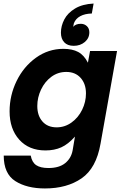

<svg xmlns="http://www.w3.org/2000/svg" viewBox="-20 -851 687 1081"><path d="M1 25H153Q160 63 184 79Q208 95 253 95Q313 95 347 67.5Q381 40 389 -5L402 -82Q364 -39 325 -21.5Q286 -4 236 -4Q143 -4 88.5 -64.5Q34 -125 34 -224Q34 -314 73.5 -395Q113 -476 182.5 -526Q252 -576 337 -576Q387 -576 420 -558.5Q453 -541 475 -498L487 -564H639L546 -42Q522 96 439.5 153Q357 210 233 210Q131 210 66 168.5Q1 127 1 25ZM464 -325Q464 -379 434 -412.5Q404 -446 353 -446Q306 -446 269 -418.5Q232 -391 211 -346.5Q190 -302 190 -254Q190 -200 219 -167Q248 -134 299 -134Q345 -134 383 -161.5Q421 -189 442.5 -233Q464 -277 464 -325ZM323 -667Q323 -705 342 -741.5Q361 -778 402.5 -803Q444 -828 507 -831L497 -775Q458 -774 432 -760Q406 -746 396 -720Q394 -713 392 -700Q406 -717 435 -717Q455 -717 469 -704Q483 -691 483 -669Q483 -636 457.5 -614.5Q432 -593 395 -593Q360 -593 341.5 -613Q323 -633 323 -667Z"/></svg>

Font: Open Sauce One ExtraBold Italic
Style: Regular
Weight: 800
Italic angle: -10°
Designer: Alfredo Marco Pradil
Foundry: Creative Sauce Fz LLC
Version: Version 1.477